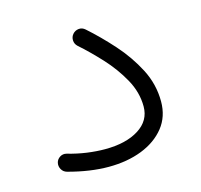

<svg xmlns="http://www.w3.org/2000/svg" viewBox="-72 -482 610 583"><g transform="rotate(-15 233.0 -190.0)"><path d="M55.7 -28.3Q58.1 -38.6 67.6 -44.7Q77.1 -50.8 88.4 -47.9Q118.7 -39.1 148.7 -34.9Q178.7 -30.8 205.1 -30.8Q271.5 -30.8 311.5 -56.2Q351.6 -81.5 351.6 -126Q351.6 -170.9 328.1 -212.9Q304.7 -254.9 270.8 -291.5Q236.8 -328.1 205.1 -356Q196.8 -363.8 196.3 -375Q195.8 -386.2 203.1 -394.5Q210.4 -402.8 221.7 -404.1Q232.9 -405.3 242.2 -397Q280.8 -362.8 318.6 -320.6Q356.4 -278.3 381.6 -229.7Q406.7 -181.2 406.7 -127Q406.7 -79.6 379.9 -45.9Q353 -12.2 306.9 5.9Q260.7 23.9 202.1 23.9Q144 23.9 75.7 5.4Q64.5 2.4 58.8 -7.6Q53.2 -17.6 55.7 -28.3Z"/></g></svg>

Font: Mikhak-DS2-FD Light
Style: Regular
Weight: 300
Designer: Amin Abedi
Version: Version 3.2